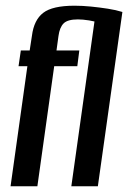

<svg xmlns="http://www.w3.org/2000/svg" viewBox="-20 -653 449 673"><path d="M17 0 76 -421H45L53 -476H84L92 -528Q99 -583 131.5 -608Q164 -633 241 -633Q269 -633 299 -630Q329 -627 358 -622.5Q387 -618 409 -611L323 0H230L314 -598L336 -571Q314 -578 292 -581.5Q270 -585 253 -585Q217 -585 203 -571Q189 -557 185 -527L178 -476H258L251 -421H170L111 0Z"/></svg>

Font: Alumni Sans SemiBold
Style: Italic
Weight: 600
Italic angle: -8°
Version: Version 1.016